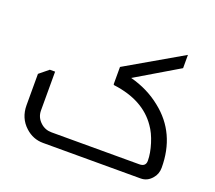

<svg xmlns="http://www.w3.org/2000/svg" viewBox="-122 -896 1188 1061"><g transform="rotate(20 472.0 -365.5)"><path d="M812 -731V-653L561 -504Q664 -477 742 -414Q889 -298 889 -95Q889 -58 866 -32Q839 0 800 0H226Q167 0 122 -41Q69 -89 69 -165V-349L123 -393H154V-165Q154 -124 185 -96Q212 -71 250 -71H766Q804 -71 804 -105Q804 -149 787 -203.5Q770 -258 744 -294Q664 -411 488 -434Q482 -434 482 -441V-540Z"/></g></svg>

Font: Almarai
Style: Regular
Weight: 400
Designer: Boutros International 2019
Foundry: Created by Boutros International 2019
Version: Version 1.10